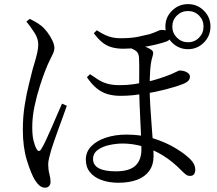

<svg xmlns="http://www.w3.org/2000/svg" viewBox="-20 -839 1040 919"><path d="M771.6 -711.9Q771.6 -756.5 803.4 -787.9Q835.3 -819.3 879.9 -819.3Q924.5 -819.3 955.9 -787.9Q987.4 -756.5 987.4 -711.9Q987.4 -667.2 955.9 -635.4Q924.5 -603.6 879.9 -603.6Q835.3 -603.6 803.4 -635.4Q771.6 -667.2 771.6 -711.9ZM804.8 -711.9Q804.8 -680.7 826.8 -658.7Q848.7 -636.8 879.9 -636.8Q911.3 -636.8 932.7 -658.7Q954.2 -680.7 954.2 -711.9Q954.2 -743.2 932.7 -764.7Q911.3 -786.2 879.9 -786.2Q848.7 -786.2 826.8 -764.7Q804.8 -743.2 804.8 -711.9ZM443.5 -694.2Q473.6 -674.1 499.2 -665.1Q524.7 -656 557.2 -656Q606.6 -656 640.5 -662.9Q674.5 -669.9 696.9 -675.7Q722.6 -684.3 733.9 -690Q745.1 -695.8 752.7 -695.8Q772.4 -695.8 785.4 -688.7Q798.3 -681.7 798.3 -667.2Q798.3 -658.4 793.3 -651.9Q788.3 -645.4 779.4 -641.4Q759.5 -633.7 723.8 -625.2Q688.2 -616.6 647.8 -611.2Q607.4 -605.8 570.2 -605.8Q539.5 -605.8 514.7 -612.8Q490 -619.7 469.5 -636.3Q449.1 -652.9 429 -680.1ZM411 -483.8Q431.5 -469.6 450.8 -457.4Q470 -445.2 494.3 -438.3Q518.5 -431.4 553.4 -431.4Q590.8 -431.4 622.3 -436.3Q653.9 -441.2 674 -445.3Q711.9 -453.1 744 -463.8Q776.2 -474.5 798.4 -483.5Q818.5 -492 827.3 -496.8Q836 -501.7 839.6 -501.7Q845.4 -501.7 853.8 -500.3Q862.2 -498.9 870.2 -495.2Q878.2 -491.5 883.7 -485.8Q889.2 -480.1 889.2 -471.3Q889.2 -461.8 881.9 -453.1Q874.6 -444.5 856.6 -437.2Q820.9 -423.2 770.8 -410.5Q720.6 -397.8 675.7 -390.8Q644.1 -386.1 615.8 -383.2Q587.5 -380.3 556.2 -380.3Q523.1 -380.3 495 -388.5Q466.9 -396.7 442.8 -416.3Q418.8 -435.8 396 -469.5ZM592.1 -613.7 624.1 -627.7Q640.1 -625.2 654 -621.5Q667.8 -617.9 679.8 -613.5Q691.9 -609.1 701.7 -602.1Q711.2 -596.7 712.8 -589.1Q714.4 -581.4 709.6 -567.4Q701.4 -540.9 698.9 -502.6Q696.4 -464.2 696.4 -418.6Q696.4 -380.8 699.2 -333.4Q702 -286 705.8 -239.1Q709.5 -192.1 712.3 -153Q715.1 -113.9 715.1 -91.9Q715.1 -50 694.4 -21.2Q673.7 7.5 636.1 21.6Q598.4 35.7 546.6 35.7Q502.3 35.7 466.9 23.1Q431.5 10.6 411.2 -14.1Q390.8 -38.7 390.8 -75.1Q390.8 -112.2 416.9 -139Q443.1 -165.7 487.2 -180.2Q531.4 -194.8 585.4 -194.8Q656.7 -194.8 714.3 -176.5Q771.9 -158.1 813.7 -133.5Q855.6 -108.9 877.9 -88.6Q895.5 -74.1 905 -59.1Q914.6 -44.1 914.6 -26.3Q914.6 -13.8 908.7 -5.4Q902.8 3 889.6 3Q878.3 3 868.9 -4.2Q859.4 -11.5 849.3 -22.1Q804.4 -68.2 757.2 -96.5Q710 -124.8 662.3 -138.4Q614.5 -152 567.7 -152Q537.1 -152 503.9 -145Q470.6 -138 448 -121.4Q425.4 -104.9 425.4 -77.6Q425.4 -48.3 453.1 -33.6Q480.8 -18.9 534.2 -18.9Q598.9 -18.9 627.9 -45.9Q656.9 -72.8 656.9 -123.8Q656.9 -148.2 655.2 -186.8Q653.5 -225.3 651.4 -268.6Q649.3 -311.9 647.7 -352.9Q646 -393.8 646 -423.6Q646 -449.2 646.3 -476.1Q646.5 -502.9 646.5 -526.2Q646.5 -549.4 645.4 -563.3Q644.4 -588 625.7 -598.8Q606.9 -609.7 592.1 -613.7ZM106.3 -735.9 122.6 -748.7Q135.7 -742.3 149.1 -734.7Q162.6 -727.1 176.2 -716.6Q191.6 -704.6 206.3 -685.2Q221 -665.9 230.6 -645.4Q240.3 -624.9 240.3 -608.6Q240.3 -596.9 234.6 -584.1Q228.8 -571.3 218.9 -552Q208.9 -532.6 196.5 -500.5Q186.1 -474.7 171.6 -429.7Q157.1 -384.8 145.7 -332.6Q134.4 -280.4 134.4 -231.1Q134.4 -191.4 140.1 -167.5Q145.7 -143.5 154.5 -126.9Q159.7 -117 165.6 -116.4Q171.5 -115.8 177.7 -125.8Q185.5 -137.6 198.6 -165.3Q211.7 -193 226.4 -226.9Q241.2 -260.8 254.7 -292.4Q268.2 -323.9 276.8 -342.9L299.9 -332.9Q292.7 -312.3 282.1 -283Q271.4 -253.6 260.1 -222.6Q248.7 -191.6 239.7 -165.1Q230.6 -138.6 225.6 -123.1Q219 -100.1 214.9 -82.6Q210.7 -65.1 210.7 -51.9Q210.7 -28 216.3 -6.8Q221.9 14.5 221.9 31.2Q221.9 43.5 215 51.4Q208.1 59.4 195.7 59.4Q182.1 59.4 170.1 50Q158.2 40.6 146.3 21.6Q128 -9.3 108.6 -72Q89.3 -134.7 89.3 -217.9Q89.3 -280 98.3 -336.3Q107.2 -392.6 118.8 -437.6Q130.4 -482.5 136.6 -508.6Q141.8 -525.7 147.9 -546.6Q154 -567.5 158.6 -588.6Q163.1 -609.7 163.1 -626.3Q163.1 -655 144.3 -683.6Q125.4 -712.2 106.3 -735.9Z"/></svg>

Font: Noto Serif JP
Style: Regular
Weight: 200
Designer: Ryoko NISHIZUKA 西塚涼子 (kana & ideographs); Frank Grießhammer (Latin, Greek & Cyrillic); Wenlong ZHANG 张文龙 (bopomofo); San
Foundry: Adobe
Version: Version 2.001;hotconv 1.1.0;makeotfexe 2.6.0